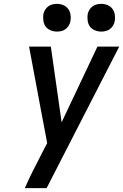

<svg xmlns="http://www.w3.org/2000/svg" viewBox="-20 -977 640 997"><path d="M222 0H109Q128 -44 149.5 -87Q171 -130 193 -172L225 -234L193 -403L131 -735H244L300 -342L486 -735H599ZM506 -813Q489 -813 473 -819.5Q457 -826 447.5 -838.5Q438 -851 435.5 -868Q433 -885 435 -902Q437 -914 443.5 -925Q450 -936 460 -943.5Q470 -951 482 -954Q494 -957 506 -957Q523 -957 538.5 -950.5Q554 -944 563.5 -931.5Q573 -919 576 -902Q579 -885 576 -868Q574 -856 567.5 -845Q561 -834 551.5 -826.5Q542 -819 530 -816Q518 -813 506 -813ZM276 -813Q259 -813 243 -819.5Q227 -826 217.5 -838.5Q208 -851 205.5 -868Q203 -885 205 -902Q207 -914 213.5 -925Q220 -936 230 -943.5Q240 -951 252 -954Q264 -957 276 -957Q293 -957 308.5 -950.5Q324 -944 333.5 -931.5Q343 -919 346 -902Q349 -885 346 -868Q344 -856 337.5 -845Q331 -834 321.5 -826.5Q312 -819 300 -816Q288 -813 276 -813Z"/></svg>

Font: Iosevka Semibold Extended
Style: Italic
Weight: 600
Width: 7
Italic angle: -9°
Monospace: yes
Designer: Belleve Invis
Foundry: Belleve Invis
Version: Version 32.5.0; ttfautohint (v1.8.4)